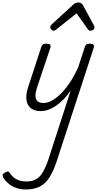

<svg xmlns="http://www.w3.org/2000/svg" viewBox="-147 -859 782 1512"><path d="M174 16Q126 16 97 -6Q68 -28 61.5 -71Q55 -114 76 -177L178 -489Q184 -505 192 -510Q200 -515 216 -515Q241 -515 247.5 -507.5Q254 -500 250 -484L144 -168Q132 -130 132.5 -103Q133 -76 148.5 -62Q164 -48 197 -48Q226 -48 260 -66Q294 -84 330.5 -119.5Q367 -155 402.5 -208Q438 -261 469 -330L521 -489Q526 -505 534 -510Q542 -515 558 -515Q583 -515 589.5 -506.5Q596 -498 591 -482L304 397Q277 482 245 534Q213 586 168 609.5Q123 633 56 633Q17 633 -16 622Q-49 611 -74 591.5Q-99 572 -117 547Q-125 535 -126.5 524Q-128 513 -110 501Q-95 491 -86 491.5Q-77 492 -69 504Q-45 540 -13 555Q19 570 61 570Q107 570 138 552Q169 534 191.5 495Q214 456 235 394L410 -147Q381 -104 350.5 -73.5Q320 -43 289.5 -23Q259 -3 230 6.5Q201 16 174 16ZM276 -617Q265 -617 257 -626Q249 -635 249 -644Q249 -652 252 -657Q255 -662 259 -666L428 -821Q439 -832 450 -835.5Q461 -839 473 -839Q483 -839 491.5 -834Q500 -829 506 -819L592 -660Q595 -655 596 -650.5Q597 -646 597 -641Q597 -631 585.5 -624Q574 -617 565 -617Q557 -617 552.5 -621Q548 -625 544 -630L456 -754L300 -630Q294 -625 288 -621Q282 -617 276 -617Z"/></svg>

Font: Playwrite CU Light
Style: Regular
Weight: 300
Designer: Veronika Burian, José Scaglione
Foundry: TypeTogether
Version: Version 1.002